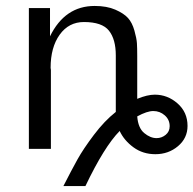

<svg xmlns="http://www.w3.org/2000/svg" viewBox="-20 -500 650 645"><path d="M77 0V-473H148V-378Q198 -480 298 -480Q339 -480 367.5 -467.5Q396 -455 410 -439.5Q424 -424 431.5 -397.5Q439 -371 440 -354.5Q441 -338 441 -312V-168Q475 -182 500 -182Q543 -182 576.5 -152.5Q610 -123 610 -77Q610 -36 578 -9Q546 18 502 18Q460 18 428.5 -5Q397 -28 382 -60Q330 -7 267 125H193Q220 72 240 36Q260 0 295.5 -47Q331 -94 369 -124V-170V-314Q369 -368 346 -397Q323 -426 262 -426Q211 -426 180.5 -383.5Q150 -341 150 -272Q150 -271 150.5 -268.5Q151 -266 151 -265V0ZM441 -109Q444 -70 464.5 -53Q485 -36 506 -36Q523 -36 536.5 -47Q550 -58 550 -76Q550 -98 533.5 -112.5Q517 -127 495 -127Q474 -127 441 -109Z"/></svg>

Font: Coval
Style: ExtraLight
Weight: 250
Foundry: Context Ltd
Version: Version 001.000